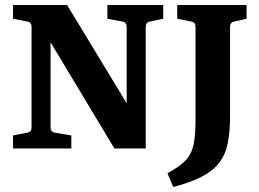

<svg xmlns="http://www.w3.org/2000/svg" viewBox="-20 -593 1033 767"><path d="M579 -507Q562 -504 562 -486V0H437L155 -469L182 -471V-83Q182 -66 199 -63L265 -52V0H32V-52L89 -63Q106 -66 106 -83V-486Q106 -504 89 -507L32 -518V-573H248L513 -136L486 -134V-486Q486 -504 469 -507L409 -518V-573H632V-518ZM916 -507Q899 -504 899 -486V-128Q899 -65 889.5 -19.5Q880 26 855 58Q830 90 785.5 113Q741 136 672 154L649 99Q697 73 721 48Q745 23 753 -14Q761 -51 761 -111V-486Q761 -504 744 -507L688 -518V-573H965V-518Z"/></svg>

Font: Rasa
Style: Regular
Weight: 400
Designer: Anna Giedrys (Yrsa+Rasa design), David Brezina (Yrsa art-direction, Rasa art-direction, design)
Foundry: Rosetta Type Foundry
Version: Version 2.004